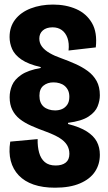

<svg xmlns="http://www.w3.org/2000/svg" viewBox="-20 -694 483 862"><path d="M227 148.7Q171.8 148.7 130.9 134.6Q90 120.5 64.2 93.4Q38.3 66.3 28.3 28.2Q18.3 -10 26 -58.2L149 -69.5Q148.2 -35.7 155.7 -8.6Q163.2 18.5 181.2 33.8Q199.3 49 229.8 49Q258.5 49 275 36.1Q291.5 23.2 291.5 -3.3Q291.5 -25.7 280.6 -43.2Q269.7 -60.7 247.7 -74.4Q225.7 -88.2 189.7 -101.7Q152 -115.3 121 -129Q90 -142.7 68.5 -159.8Q47 -177 35.2 -200.9Q23.3 -224.8 23.3 -257.7Q23.3 -285.3 34.2 -311.2Q45.2 -337.2 75.5 -358Q105.8 -378.8 162.8 -388.8V-392.8Q106.8 -405.7 76.4 -426.6Q46 -447.5 34.5 -473.6Q23 -499.7 23 -527.8Q23 -573.7 48.2 -606.3Q73.3 -639 118 -656.2Q162.7 -673.5 218.2 -673.5Q276.3 -673.5 322.2 -653.3Q368 -633.2 392.8 -590.8Q417.5 -548.5 410 -481.2L287.8 -467.2Q291.3 -500 282.9 -523.4Q274.5 -546.8 257.3 -559.1Q240.2 -571.3 216.2 -571.3Q188.2 -571.3 172.3 -557.4Q156.5 -543.5 156.5 -520.8Q156.5 -500.7 168.4 -484.8Q180.3 -468.8 202.8 -455.8Q225.2 -442.7 255.5 -432.3Q287.8 -420.7 318.6 -406.9Q349.3 -393.2 374.2 -375Q399 -356.8 413.7 -330.5Q428.3 -304.2 428.3 -266.2Q428.3 -242 418.2 -216.5Q408.2 -191 377.6 -170.8Q347 -150.5 285.5 -142.5V-137.3Q338.8 -123.7 369.8 -103.8Q400.8 -84 414.6 -58.2Q428.3 -32.5 428.3 0.8Q428.3 44 406.2 77Q384.2 110 339.2 129.3Q294.3 148.7 227 148.7ZM227 -198.3Q244.2 -198.3 258.2 -204.2Q272.3 -210.2 281.8 -223.7Q291.3 -237.2 291.3 -259.5Q291.3 -276.2 285.7 -288.2Q280 -300.3 270.3 -308.4Q260.7 -316.5 247.6 -320.3Q234.5 -324.2 220 -324.2Q193.3 -324.2 175.2 -309.6Q157 -295 157 -264.3Q157 -248 161.8 -235.6Q166.7 -223.2 176 -215.1Q185.3 -207 198.7 -202.7Q212 -198.3 227 -198.3Z"/></svg>

Font: Bricolage Grotesque 96pt ExtraBold SemiCondensed
Style: Regular
Weight: 800
Width: 4
Version: Version 1.001;gftools[0.9.33.dev8+g029e19f]